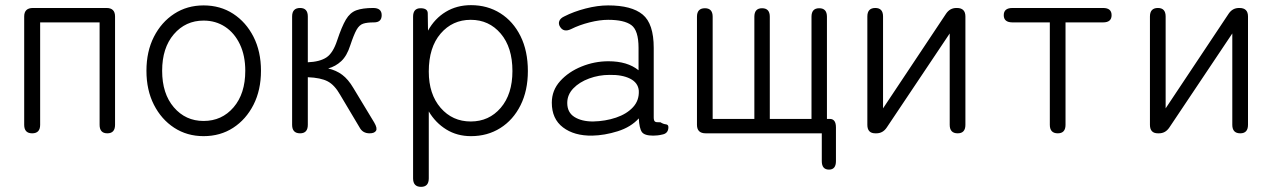

<svg xmlns="http://www.w3.org/2000/svg" viewBox="-20 -518 4944 746"><path d="M105 0Q74 0 74 -33V-454Q74 -487 108 -487H394Q427 -487 427 -454V-33Q427 0 397 0Q367 0 367 -33V-431H136V-33Q136 0 105 0Z M771 11Q707 11 657 -21.5Q607 -54 578 -111Q549 -168 549 -243Q549 -318 578 -375Q607 -432 657 -464.5Q707 -497 771 -497Q836 -497 886 -464.5Q936 -432 965 -375Q994 -318 994 -243Q994 -168 965 -111Q936 -54 886 -21.5Q836 11 771 11ZM771 -48Q842 -48 887.5 -101Q933 -154 933 -243Q933 -302 912 -346Q891 -390 854.5 -414Q818 -438 771 -438Q701 -438 655.5 -385Q610 -332 610 -243Q610 -154 655.5 -101Q701 -48 771 -48Z M1146 0Q1115 0 1115 -33V-454Q1115 -487 1146 -487Q1176 -487 1176 -454V-276Q1223 -278 1248.5 -295Q1274 -312 1290 -361Q1308 -415 1324 -442Q1340 -469 1364.5 -478Q1389 -487 1430 -487Q1463 -487 1463 -459Q1463 -431 1433 -431Q1406 -431 1391 -426Q1376 -421 1365.5 -402.5Q1355 -384 1341 -342Q1328 -301 1306 -280.5Q1284 -260 1255 -252Q1286 -245 1309.5 -227.5Q1333 -210 1353 -176L1434 -42Q1447 -20 1441 -10Q1435 0 1416 0Q1389 0 1377 -23L1302 -149Q1280 -188 1253 -202Q1226 -216 1176 -218V-33Q1176 0 1146 0Z M1616 208Q1585 208 1585 175V-453Q1585 -486 1614 -486Q1642 -486 1642 -466L1643 -399Q1669 -446 1712 -472Q1755 -498 1810 -498Q1874 -498 1924 -466.5Q1974 -435 2002.5 -377.5Q2031 -320 2031 -242Q2031 -166 2002.5 -109Q1974 -52 1924 -20.5Q1874 11 1810 11Q1756 11 1714 -15Q1672 -41 1646 -85V175Q1646 208 1616 208ZM1809 -46Q1880 -46 1925.5 -99Q1971 -152 1971 -242Q1971 -334 1925.5 -387.5Q1880 -441 1809 -441Q1738 -441 1692 -387.5Q1646 -334 1646 -240Q1646 -152 1692 -99Q1738 -46 1809 -46Z M2281 9Q2211 10 2167.5 -23Q2124 -56 2124 -119Q2124 -167 2156.5 -203Q2189 -239 2239.5 -259.5Q2290 -280 2344 -280Q2418 -280 2461 -245V-332Q2461 -400 2433 -420.5Q2405 -441 2343 -441Q2310 -441 2270.5 -431Q2231 -421 2199 -405Q2170 -391 2156 -414Q2149 -425 2153 -436Q2157 -447 2172 -454Q2209 -473 2255.5 -485Q2302 -497 2343 -497Q2434 -497 2477 -461.5Q2520 -426 2520 -332V-62Q2520 -49 2525 -45.5Q2530 -42 2546 -43Q2557 -36 2567 -35Q2577 -34 2577 -24Q2577 1 2552 5Q2544 7 2535 8Q2526 9 2518 9Q2484 9 2474 -5Q2464 -19 2462 -58Q2431 -24 2380 -8Q2329 8 2281 9ZM2284 -46Q2332 -47 2373.5 -61Q2415 -75 2439.5 -101.5Q2464 -128 2462 -166Q2459 -197 2428 -212.5Q2397 -228 2348 -227Q2307 -227 2269 -213Q2231 -199 2207.5 -174.5Q2184 -150 2184 -118Q2184 -81 2212 -63.5Q2240 -46 2284 -46Z M3201 141Q3173 141 3173 108V0H2722Q2688 0 2688 -33V-453Q2688 -486 2719 -486Q2749 -486 2749 -453V-56H2911V-453Q2911 -486 2941 -486Q2971 -486 2971 -453V-56H3133V-453Q3133 -486 3163 -486Q3193 -486 3193 -453V-56H3204Q3228 -56 3228 -23V108Q3228 141 3201 141Z M3381 0Q3350 0 3350 -33V-454Q3350 -487 3381 -487Q3411 -487 3411 -454V-97L3656 -465Q3671 -487 3696 -487H3698Q3731 -487 3731 -454V-33Q3731 0 3701 0Q3670 0 3670 -33V-388L3425 -22Q3410 0 3385 0Z M4090 0Q4059 0 4059 -33V-431H3914Q3880 -431 3880 -459Q3880 -487 3914 -487H4266Q4299 -487 4299 -459Q4299 -431 4266 -431H4120V-33Q4120 0 4090 0Z M4479 0Q4448 0 4448 -33V-454Q4448 -487 4479 -487Q4509 -487 4509 -454V-97L4754 -465Q4769 -487 4794 -487H4796Q4829 -487 4829 -454V-33Q4829 0 4799 0Q4768 0 4768 -33V-388L4523 -22Q4508 0 4483 0Z"/></svg>

Font: Zen Maru Gothic
Style: Regular
Weight: 400
Designer: Yoshimichi Ohira
Foundry: Positype
Version: Version 1.002